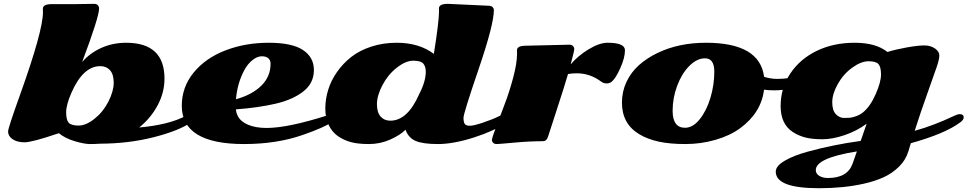

<svg xmlns="http://www.w3.org/2000/svg" viewBox="-20 -745 5135 1019"><path d="M292.5 -38.1Q149.9 10.3 110.6 10.3Q71.3 10.3 47.1 -6.1Q22.9 -22.5 22.9 -46.9Q22.9 -65.4 86.9 -243.2Q208 -581.5 208 -680.2L207.5 -698.7Q207.5 -723.1 254.9 -723.1H382.3L480.5 -724.6Q493.2 -724.6 499.5 -717Q505.9 -709.5 505.9 -700.2Q505.9 -654.8 416 -416L416.5 -416.5Q459 -464.8 519.3 -491.5Q579.6 -518.1 649.4 -518.1Q853 -518.1 853 -327.6Q853 -254.4 816.9 -186.5Q780.8 -118.7 718.8 -68.4Q878.9 -82.5 969.2 -131.8Q982.4 -139.2 992.2 -139.2Q1011.2 -139.2 1011.2 -123.8Q1011.2 -108.4 994.1 -95.7Q930.2 -51.3 796.9 -17.1Q663.6 17.1 510.7 17.6Q486.3 19.5 457 19.5Q427.7 19.5 376.2 4.2Q324.7 -11.2 292.5 -38.1ZM512.7 -394Q420.9 -394 359.4 -253.4Q331.1 -189 331.1 -148.9Q331.1 -108.9 344.5 -93.8Q357.9 -78.6 397.2 -78.6Q436.5 -78.6 482.2 -115Q527.8 -151.4 555.7 -206.5Q583.5 -261.7 583.5 -305.9Q583.5 -350.1 564 -372.1Q544.4 -394 512.7 -394Z M1744.6 -139.2Q1761.7 -139.2 1761.7 -123.3Q1761.7 -107.4 1738.5 -94Q1715.3 -80.6 1681.2 -65.2Q1647 -49.8 1586.9 -28.8Q1448.7 19.5 1274.9 19.5Q944.8 19.5 944.8 -183.6Q944.8 -282.7 1007.6 -359.6Q1070.3 -436.5 1175.8 -477.3Q1281.2 -518.1 1405.8 -518.1Q1530.3 -518.1 1588.1 -479.5Q1646 -440.9 1646 -373.5Q1646 -304.2 1590.6 -260.3Q1535.2 -216.3 1443.4 -194.8Q1351.1 -173.3 1231.9 -164.6Q1239.7 -88.9 1340.3 -70.3Q1366.2 -65.9 1395 -65.9Q1509.3 -65.9 1724.6 -134.8Q1737.8 -139.2 1744.6 -139.2ZM1232.4 -218.3Q1317.4 -241.7 1366.7 -290Q1416 -338.4 1416 -406.7Q1416 -424.8 1404.3 -435.5Q1392.6 -446.3 1368.9 -446.3Q1345.2 -446.3 1319.6 -425.8Q1293.9 -405.3 1276.4 -372.1Q1239.3 -303.2 1232.4 -218.3Z M2656.2 -139.2Q2678.2 -139.2 2678.2 -119.1Q2678.2 -105 2657.7 -89.8Q2603 -49.8 2494.4 -15.1Q2385.7 19.5 2304.7 19.5Q2223.6 19.5 2185.3 2.7Q2147 -14.2 2132.3 -56.6Q2104 -27.8 2050.8 -4.2Q1997.6 19.5 1938.2 19.5Q1878.9 19.5 1841.3 9Q1803.7 -1.5 1772.9 -22.9Q1742.2 -44.4 1724.4 -81.8Q1706.5 -119.1 1706.5 -168.9Q1706.5 -218.8 1721.7 -268.1Q1736.8 -317.4 1768.3 -362.5Q1799.8 -407.7 1843.8 -442.4Q1887.7 -477.1 1950.4 -497.6Q2013.2 -518.1 2085.4 -518.1Q2204.1 -518.1 2282.7 -459Q2310.1 -632.8 2310.1 -686L2309.6 -700.2Q2309.6 -724.6 2356.9 -724.6L2575.7 -714.4Q2587.4 -714.4 2594.2 -707.3Q2601.1 -700.2 2601.1 -691.4Q2601.1 -615.2 2520.5 -379.2Q2439.9 -143.1 2439.9 -120.1Q2439.9 -97.2 2446.5 -87.4Q2453.1 -77.6 2474.1 -77.6Q2495.1 -77.6 2546.4 -95.2Q2597.7 -112.8 2623.5 -126Q2649.4 -139.2 2656.2 -139.2ZM2051.3 -104.5Q2143.1 -104.5 2204.6 -245.1Q2239.7 -312.5 2239.7 -364.3Q2239.7 -392.6 2226.3 -407.7Q2212.9 -422.9 2173.1 -422.9Q2133.3 -422.9 2085.9 -385.7Q2038.6 -348.6 2009.5 -292.7Q1980.5 -236.8 1980.5 -192.6Q1980.5 -148.4 2000 -126.5Q2019.5 -104.5 2051.3 -104.5Z M2771 -502.4 3002.4 -507.8Q3015.1 -507.8 3021.5 -500.2Q3027.8 -492.7 3027.8 -486.3Q3027.8 -480 3024.4 -465.3Q3021 -450.7 3015.6 -429.9Q3010.3 -409.2 3008.8 -403.3Q3046.9 -448.7 3104 -483.4Q3161.1 -518.1 3204.6 -518.1Q3296.9 -518.1 3296.9 -478.3Q3296.9 -438.5 3272 -383.1Q3247.1 -327.6 3225.1 -310.1Q3214.4 -302.2 3199 -302.2Q3183.6 -302.2 3170.4 -312Q3111.3 -356 3041.5 -356Q3014.6 -356 2994.6 -352.1Q2975.6 -286.6 2934.1 -159.9Q2892.6 -33.2 2888.2 -18.6Q2880.9 4.4 2860.8 4.4Q2790 4.4 2709 12Q2627.9 19.5 2616 19.5Q2604 19.5 2597.4 12.9Q2590.8 6.3 2590.8 -2.7Q2590.8 -11.7 2611.6 -68.1Q2632.3 -124.5 2657.5 -189.5Q2682.6 -254.4 2703.4 -332Q2724.1 -409.7 2724.1 -459.5L2723.6 -478Q2723.6 -502.4 2771 -502.4Z M3372.6 -32.7Q3280.8 -87.9 3280.8 -200.2Q3280.8 -258.8 3304.9 -310.3Q3329.1 -361.8 3371.3 -399.4Q3413.6 -437 3469.7 -463.9Q3582 -518.1 3727.1 -518.1Q4012.2 -518.1 4035.2 -337.4Q4069.3 -326.2 4105.7 -326.2Q4142.1 -326.2 4166.5 -331.5Q4190.9 -336.9 4212.6 -347.7Q4234.4 -358.4 4243.7 -358.4Q4262.2 -358.4 4262.2 -340.3Q4262.2 -322.3 4233.4 -302.7Q4179.2 -265.6 4089.8 -265.6Q4056.2 -265.6 4035.2 -269Q4019.5 -146 3908.2 -64.5Q3855 -25.4 3777.6 -2.9Q3700.2 19.5 3617.4 19.5Q3534.7 19.5 3475.6 6.6Q3416.5 -6.3 3372.6 -32.7ZM3549.8 -157.2Q3549.8 -66.9 3615.7 -66.9Q3657.7 -66.9 3694.1 -112.8Q3730.5 -158.7 3750.7 -226.6Q3771 -294.4 3771 -365Q3771 -435.5 3721.7 -435.5Q3678.7 -435.5 3638.4 -395Q3598.1 -354.5 3574 -289.8Q3549.8 -225.1 3549.8 -157.2Z M4097.2 166Q4097.2 136.2 4144.3 108.4Q4191.4 80.6 4266.1 60.1Q4401.4 22.9 4547.9 2.9Q4564.9 -44.9 4579.6 -88.4Q4527.3 -49.8 4462.4 -27.8Q4397.5 -5.9 4344.7 -5.9Q4292 -5.9 4255.9 -14.9Q4219.7 -23.9 4189 -43.5Q4123 -85.4 4123 -181.9Q4123 -278.3 4174.8 -355.5Q4226.6 -432.6 4315.2 -475.3Q4403.8 -518.1 4516.1 -518.1Q4628.4 -518.1 4689.9 -469.2Q4734.4 -482.9 4793.2 -493.4Q4852.1 -503.9 4885.5 -503.9Q4918.9 -503.9 4942.1 -487.8Q4965.3 -471.7 4965.3 -450.9Q4965.3 -430.2 4950.9 -388.2Q4936.5 -346.2 4901.4 -248Q4866.2 -149.9 4834.5 -50.8Q4933.1 -77.6 5044.4 -130.4Q5063 -139.2 5073.2 -139.2Q5094.7 -139.2 5094.7 -122.1Q5094.7 -108.9 5077.1 -96.2Q4996.6 -35.6 4814 15.1L4800.8 58.6Q4787.1 104.5 4751 139.9Q4714.8 175.3 4668.5 196.3Q4622.1 217.3 4562 230.5Q4457.5 253.9 4326.2 253.9Q4097.2 253.9 4097.2 166ZM4560.5 -148.9Q4598.6 -179.7 4627.2 -244.6Q4655.8 -309.6 4655.8 -349.6Q4655.8 -389.6 4642.3 -404.8Q4628.9 -419.9 4589.6 -419.9Q4550.3 -419.9 4503.2 -386Q4456.1 -352.1 4426.5 -299.3Q4397 -246.6 4397 -202.6Q4397 -158.7 4416.3 -138.9Q4435.5 -119.1 4459.2 -119.1Q4482.9 -119.1 4494.9 -120.6Q4506.8 -122.1 4525.9 -129.2Q4544.9 -136.2 4560.5 -148.9ZM4504.9 123.5 4527.8 58.6Q4309.6 93.3 4309.6 157.7Q4309.6 176.8 4327.9 188.2Q4346.2 199.7 4374 199.7Q4478 199.7 4504.9 123.5Z"/></svg>

Font: Sonsie One
Style: Regular
Weight: 400
Designer: Riccardo De Franceschi
Foundry: Sorkin Type Co
Version: Version 1.003